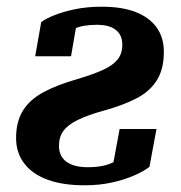

<svg xmlns="http://www.w3.org/2000/svg" viewBox="-20 -543 540 573"><path d="M156 -108Q156 -134 169 -152Q182 -170 211 -184.5Q240 -199 290 -213Q345 -228 385.5 -248.5Q426 -269 447.5 -302.5Q469 -336 469 -388Q469 -431 447.5 -461Q426 -491 385 -507Q344 -523 284 -523Q240 -523 204 -515.5Q168 -508 142 -497.5Q116 -487 103 -477L85 -375H192L209 -474Q200 -473 192 -468Q184 -463 178 -454.5Q172 -446 171 -435Q184 -448 198.5 -455.5Q213 -463 230.5 -466Q248 -469 269 -469Q295 -469 311.5 -462Q328 -455 336.5 -442Q345 -429 345 -410Q345 -383 331 -365.5Q317 -348 287.5 -334.5Q258 -321 211 -307Q151 -290 110 -268Q69 -246 48.5 -213Q28 -180 28 -131Q28 -87 52.5 -55Q77 -23 122.5 -6.5Q168 10 232 10Q276 10 312.5 2Q349 -6 378.5 -18.5Q408 -31 426 -45L447 -158H337L314 -34Q335 -44 344 -52Q353 -60 355.5 -68Q358 -76 356 -84Q340 -70 323 -61Q306 -52 286.5 -48Q267 -44 242 -44Q200 -44 178 -60.5Q156 -77 156 -108Z"/></svg>

Font: Roboto Serif 72pt SemiCondensed SemiBold
Style: Italic
Weight: 600
Width: 4
Italic angle: -10°
Designer: Greg Gazdowicz
Foundry: Commercial Type
Version: Version 1.008